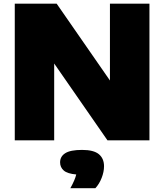

<svg xmlns="http://www.w3.org/2000/svg" viewBox="-20 -760 889 1040"><path d="M60 0V-740H287L575.5 -324V-740H789.5V0H562L273.5 -416V0ZM361 259.5Q386 215 393 185Q345 181 325.2 163.5Q305.5 146 305.5 119.5Q305.5 87.5 333.5 69.8Q361.5 52 424.5 52Q487.5 52 515.5 75.2Q543.5 98.5 543.5 140.5Q543.5 171 530.5 204Q517.5 237 496.5 259.5Z"/></svg>

Font: Encode Sans SemiExpanded SemiExpanded Black
Style: Regular
Weight: 900
Width: 6
Designer: Multiple Designers
Foundry: Impallari Type
Version: Version 3.000; ttfautohint (v1.8.3) -l 8 -r 50 -G 200 -x 14 